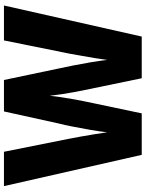

<svg xmlns="http://www.w3.org/2000/svg" viewBox="100 -854 754 995"><g transform="rotate(-90 477.5 -357.0)"><path d="M946 -714 785 0H569L508 -295Q504 -313 498 -345.5Q492 -378 486.5 -414Q481 -450 478 -477Q476 -452 470.5 -416Q465 -380 459 -346.5Q453 -313 449 -295L387 0H172L10 -714H188L256 -373Q260 -353 266.5 -317.5Q273 -282 279 -244Q285 -206 289 -179Q293 -218 301.5 -266Q310 -314 318.5 -358Q327 -402 334 -428L397 -714H560L620 -428Q626 -401 635 -356Q644 -311 652 -263Q660 -215 664 -179Q667 -204 673 -240.5Q679 -277 685.5 -312.5Q692 -348 696 -372L765 -714Z"/></g></svg>

Font: Noto Sans Lao UI SemCond Blk
Style: Regular
Weight: 900
Width: 4
Designer: Monotype Design Team
Foundry: Monotype Imaging Inc.
Version: Version 2.000; ttfautohint (v1.8.4.7-5d5b)